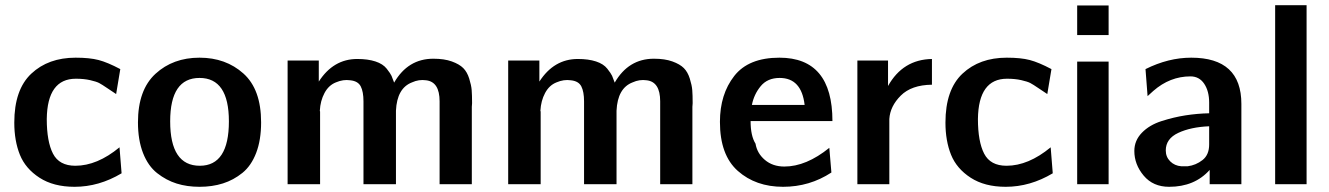

<svg xmlns="http://www.w3.org/2000/svg" viewBox="-20 -709 5115 739"><path d="M35 -237Q35 -364 100.5 -425.5Q166 -487 271 -487Q325 -487 359.5 -478Q394 -469 443 -443L427 -347Q416 -354 394 -369Q372 -384 361.5 -389.5Q351 -395 327 -400.5Q303 -406 272 -406Q162 -406 160 -251Q160 -164 184 -117.5Q208 -71 270 -71Q354 -71 440 -142L448 -42Q361 10 267 10Q186 10 132 -25Q78 -60 56.5 -113.5Q35 -167 35 -237Z M511 -238Q511 -363 578.5 -425Q646 -487 748 -487Q849 -487 917 -426Q985 -365 985 -238Q985 -170 966 -120.5Q947 -71 913 -43.5Q879 -16 838 -3Q797 10 748 10Q700 10 660 -2.5Q620 -15 585 -42.5Q550 -70 530.5 -120Q511 -170 511 -238ZM635 -242Q635 -71 749 -71Q861 -71 861 -242Q861 -409 748 -409Q635 -409 635 -242Z M1087 0V-476H1207V-395Q1263 -482 1355 -482Q1396 -482 1425 -472.5Q1454 -463 1468.5 -444.5Q1483 -426 1487 -417Q1491 -408 1497 -391Q1550 -483 1648 -483Q1690 -483 1719 -472.5Q1748 -462 1763 -447Q1778 -432 1786 -406.5Q1794 -381 1795.5 -362Q1797 -343 1797 -312Q1797 -309 1796.5 -304.5Q1796 -300 1796 -298V0H1672V-319Q1672 -394 1620 -400Q1592 -404 1566 -392Q1508 -370 1504 -283V0H1379V-319Q1379 -356 1368.5 -376.5Q1358 -397 1328 -400Q1301 -404 1273 -392Q1245 -381 1229 -351Q1213 -321 1211 -283Q1211 -281 1212 -280V0Z M1936 0V-476H2056V-395Q2112 -482 2204 -482Q2245 -482 2274 -472.5Q2303 -463 2317.5 -444.5Q2332 -426 2336 -417Q2340 -408 2346 -391Q2399 -483 2497 -483Q2539 -483 2568 -472.5Q2597 -462 2612 -447Q2627 -432 2635 -406.5Q2643 -381 2644.5 -362Q2646 -343 2646 -312Q2646 -309 2645.5 -304.5Q2645 -300 2645 -298V0H2521V-319Q2521 -394 2469 -400Q2441 -404 2415 -392Q2357 -370 2353 -283V0H2228V-319Q2228 -356 2217.5 -376.5Q2207 -397 2177 -400Q2150 -404 2122 -392Q2094 -381 2078 -351Q2062 -321 2060 -283Q2060 -281 2061 -280V0Z M2751 -240Q2751 -346 2806 -416.5Q2861 -487 2980 -487Q3184 -487 3184 -243H2869Q2869 -186 2888 -156Q2894 -119 2924 -93.5Q2954 -68 2999 -68Q3083 -68 3172 -140L3180 -45Q3096 10 2994 10Q2889 10 2820 -51Q2751 -112 2751 -240ZM2874 -305H3077Q3065 -409 2981 -409Q2934 -409 2908 -377.5Q2882 -346 2874 -305Z M3280 0V-476H3398V-423V-378Q3455 -480 3567 -482V-383Q3488 -382 3447 -341Q3406 -300 3403 -251V0Z M3619 -237Q3619 -364 3684.5 -425.5Q3750 -487 3855 -487Q3909 -487 3943.5 -478Q3978 -469 4027 -443L4011 -347Q4000 -354 3978 -369Q3956 -384 3945.5 -389.5Q3935 -395 3911 -400.5Q3887 -406 3856 -406Q3746 -406 3744 -251Q3744 -164 3768 -117.5Q3792 -71 3854 -71Q3938 -71 4024 -142L4032 -42Q3945 10 3851 10Q3770 10 3716 -25Q3662 -60 3640.5 -113.5Q3619 -167 3619 -237Z M4126 0V-472H4247V0ZM4126 -574V-688H4247V-574Z M4346 -128Q4346 -168 4375 -198Q4404 -228 4451 -243Q4498 -258 4543 -265Q4588 -272 4634 -273V-314Q4634 -358 4615 -386.5Q4596 -415 4562 -415Q4483 -415 4419 -359L4397 -339L4389 -443Q4477 -487 4565 -487Q4758 -487 4758 -309V0H4636V-55Q4578 10 4480 10Q4418 10 4382 -33Q4346 -76 4346 -128ZM4467 -130Q4467 -105 4484 -88Q4501 -71 4527 -69H4551Q4583 -73 4608.5 -93Q4634 -113 4634 -153V-223Q4563 -220 4515 -197.5Q4467 -175 4467 -130Z M4888 0V-689H5009V0Z"/></svg>

Font: Coval
Style: Bold
Weight: 700
Foundry: Context Ltd
Version: Version 001.000